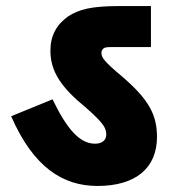

<svg xmlns="http://www.w3.org/2000/svg" viewBox="-20 -642 565 636"><path d="M500 -188C500 -260 475 -311 384 -389C324 -439 316 -452 316 -467C316 -473 318 -476 321 -480C326 -485 333 -486 347 -486H480V-622H380C277 -622 242 -610 206 -588C168 -561 147 -525 147 -474C147 -405 183 -352 264 -286C323 -234 332 -218 332 -196C332 -176 316 -166 295 -166C244 -166 202 -214 154 -313L17 -257C91 -87 189 -26 303 -26C430 -26 500 -86 500 -188Z"/></svg>

Font: Noto Sans SemiCondensed Black
Style: Italic
Weight: 900
Width: 4
Italic angle: -12°
Designer: Monotype Design Team
Foundry: Monotype Imaging Inc.
Version: Version 2.013